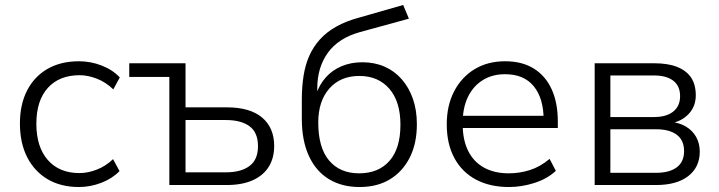

<svg xmlns="http://www.w3.org/2000/svg" viewBox="-20 -743 2887 771"><path d="M297 8Q224 8 171 -23.5Q118 -55 89 -112Q60 -169 60 -247Q60 -324 89 -380Q118 -436 171 -466.5Q224 -497 297 -497Q344 -497 388 -480Q432 -463 461 -432L435 -384Q405 -413 369 -427Q333 -441 300 -441Q218 -441 172 -390Q126 -339 126 -246Q126 -153 172 -100.5Q218 -48 299 -48Q333 -48 369 -62Q405 -76 434 -104L460 -56Q431 -26 387 -9Q343 8 297 8Z M660 0V-434H499V-489H725V-312H890Q984 -312 1032.5 -271Q1081 -230 1081 -157Q1081 -108 1059 -73Q1037 -38 994.5 -19Q952 0 890 0ZM725 -51H887Q948 -51 982 -76.5Q1016 -102 1016 -156Q1016 -211 982 -236Q948 -261 887 -261H725Z M1424 8Q1353 8 1301 -23.5Q1249 -55 1220.5 -116.5Q1192 -178 1192 -266V-343Q1192 -394 1199 -438.5Q1206 -483 1222 -519Q1238 -555 1264.5 -584.5Q1291 -614 1330 -636Q1369 -658 1421 -672L1599 -723L1622 -668L1425 -614Q1339 -590 1296.5 -531Q1254 -472 1254 -388V-360H1248Q1262 -403 1288.5 -432.5Q1315 -462 1352.5 -477.5Q1390 -493 1435 -493Q1484 -493 1524 -475.5Q1564 -458 1593 -425Q1622 -392 1638 -346.5Q1654 -301 1654 -244Q1654 -167 1625.5 -110.5Q1597 -54 1546 -23Q1495 8 1424 8ZM1422 -47Q1500 -47 1544 -97Q1588 -147 1588 -242Q1588 -335 1543.5 -386.5Q1499 -438 1423 -438Q1347 -438 1302.5 -387.5Q1258 -337 1258 -251Q1258 -150 1301.5 -98.5Q1345 -47 1422 -47Z M2024 8Q1947 8 1891 -22Q1835 -52 1804.5 -108.5Q1774 -165 1774 -244Q1774 -319 1803.5 -376Q1833 -433 1885.5 -465Q1938 -497 2008 -497Q2077 -497 2124 -467.5Q2171 -438 2195.5 -384Q2220 -330 2220 -255V-229H1821V-278H2182L2163 -262Q2163 -348 2123.5 -396.5Q2084 -445 2008 -445Q1956 -445 1917.5 -420.5Q1879 -396 1858.5 -352.5Q1838 -309 1838 -251V-244Q1838 -181 1860 -137Q1882 -93 1923.5 -70Q1965 -47 2023 -47Q2066 -47 2107.5 -60Q2149 -73 2187 -105L2212 -57Q2178 -25 2126.5 -8.5Q2075 8 2024 8Z M2368 0V-489H2606Q2663 -489 2700 -474Q2737 -459 2755.5 -431Q2774 -403 2774 -360Q2774 -316 2745.5 -285.5Q2717 -255 2670 -247V-254Q2707 -251 2734 -235Q2761 -219 2775.5 -193Q2790 -167 2790 -134Q2790 -72 2744 -36Q2698 0 2614 0ZM2431 -49H2614Q2668 -49 2697.5 -71Q2727 -93 2727 -136Q2727 -180 2697.5 -202Q2668 -224 2614 -224H2431ZM2431 -273H2606Q2656 -273 2683.5 -295Q2711 -317 2711 -357Q2711 -398 2683.5 -419Q2656 -440 2606 -440H2431Z"/></svg>

Font: Nunito Sans 10pt Light
Style: Regular
Weight: 300
Designer: Vernon Adams
Foundry: Vernon Adams
Version: Version 3.101;gftools[0.9.27]